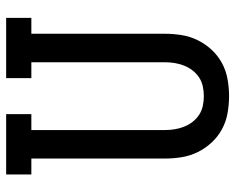

<svg xmlns="http://www.w3.org/2000/svg" viewBox="-92 -684 783 640"><g transform="rotate(-90 300.0 -363.5)"><path d="M300 8Q272 8 243.5 3Q215 -2 190 -15.5Q165 -29 145.5 -50Q126 -71 113.5 -96.5Q101 -122 96.5 -150Q92 -178 92 -206V-651H39V-735H240V-651H187V-206Q187 -190 189.5 -174Q192 -158 198 -142.5Q204 -127 214 -114Q224 -101 237.5 -92Q251 -83 267.5 -79.5Q284 -76 300 -76Q316 -76 332.5 -79.5Q349 -83 362.5 -92Q376 -101 386 -114Q396 -127 402 -142.5Q408 -158 410.5 -174Q413 -190 413 -206V-651H360V-735H561V-651H508V-206Q508 -178 503.5 -150Q499 -122 486.5 -96.5Q474 -71 454.5 -50Q435 -29 410 -15.5Q385 -2 356.5 3Q328 8 300 8Z"/></g></svg>

Font: Iosevka Etoile Medium
Style: Regular
Weight: 500
Designer: Belleve Invis
Foundry: Belleve Invis
Version: Version 22.1.2; ttfautohint (v1.8.4)